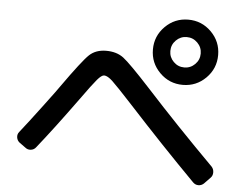

<svg xmlns="http://www.w3.org/2000/svg" viewBox="-52 -864 1105 879"><g transform="rotate(5 500.0 -424.5)"><path d="M729.5 -600.6Q750 -580.1 778.8 -580.1Q807.6 -580.1 828.1 -600.6Q848.6 -621.1 848.6 -649.9Q848.6 -678.7 828.1 -699.2Q807.6 -719.7 778.8 -719.7Q750 -719.7 729.5 -699.2Q709 -678.7 709 -649.9Q709 -621.1 729.5 -600.6ZM672.9 -755.9Q716.8 -799.8 778.8 -799.8Q840.8 -799.8 884.8 -755.9Q928.7 -711.9 928.7 -649.9Q928.7 -587.9 884.8 -543.9Q840.8 -500 778.8 -500Q716.8 -500 672.9 -543.9Q628.9 -587.9 628.9 -649.9Q628.9 -711.9 672.9 -755.9ZM57.6 -171.9Q46.9 -180.7 44.9 -194.8Q43 -209 51.8 -219.7Q86.9 -263.7 151.4 -349.6Q215.8 -435.5 219.7 -442.4Q309.6 -569.3 339.4 -597.2Q369.1 -625 417 -625Q464.8 -625 496.6 -601.1Q528.3 -577.1 627 -469.7Q770.5 -312.5 943.4 -138.7Q953.1 -127.9 953.1 -112.8Q953.1 -97.7 943.4 -87.9L915 -58.6Q904.3 -48.8 890.1 -48.8Q876 -48.8 865.2 -59.6Q710.9 -215.8 547.9 -393.6Q479.5 -467.8 456.1 -489.7Q432.6 -511.7 417 -511.7Q405.3 -511.7 385.3 -488.3Q365.2 -464.8 313.5 -392.6Q210.9 -251 135.7 -157.2Q127 -145.5 112.3 -143.6Q97.7 -141.6 85.9 -151.4Z"/></g></svg>

Font: Rounded-L Mgen+ 1m medium
Style: Regular
Weight: 500
Designer: [Source Han Sans]
Ryoko NISHIZUKA  (kana & ideographs); Paul D. Hunt (Latin, Greek & Cyrillic); Wenlong ZHANG  (bopomofo
Version: Version 1.059.20150602